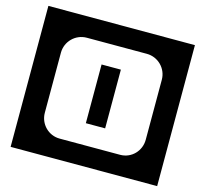

<svg xmlns="http://www.w3.org/2000/svg" viewBox="-119 -876 1215 1134"><g transform="rotate(15 488.0 -309.0)"><path d="M936 122V-740H40V122ZM800 -125C800 -56 746 0 677 0H307C238 0 183 -56 183 -125V-492C183 -561 239 -617 308 -617H675C744 -617 800 -561 800 -492ZM551 -128V-487H433V-128Z"/></g></svg>

Font: Takraf VEB
Style: Regular
Weight: 400
Designer: Jan Sonntag
Foundry: Jan Sonntag | S FONTS | www.sonntag.nl
Version: Version 2.001